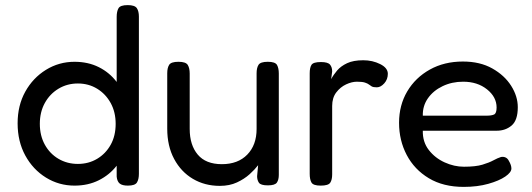

<svg xmlns="http://www.w3.org/2000/svg" viewBox="-20 -717 2085 752"><path d="M272 10Q211 10 160 -21.5Q109 -53 79 -108Q49 -163 49 -234Q49 -304 79 -358Q109 -412 160 -443.5Q211 -475 272 -475Q325 -475 367 -454Q409 -433 437 -396V-651Q437 -672 444 -684.5Q451 -697 480 -697Q508 -697 516 -685Q524 -673 524 -652V-36Q524 -15 516.5 -2.5Q509 10 481 10Q459 10 449 2Q439 -6 437 -25V-68Q409 -32 367 -11Q325 10 272 10ZM285 -75Q327 -75 360.5 -95Q394 -115 413.5 -150Q433 -185 433 -232Q433 -278 413.5 -313.5Q394 -349 360.5 -369.5Q327 -390 285 -390Q243 -390 209 -369.5Q175 -349 155.5 -313.5Q136 -278 136 -232Q136 -186 155.5 -150.5Q175 -115 209 -95Q243 -75 285 -75Z M841 11Q782 11 735.5 -16.5Q689 -44 662 -94.5Q635 -145 635 -213V-430Q635 -451 642.5 -463Q650 -475 679 -475Q708 -475 715.5 -462.5Q723 -450 723 -429V-212Q723 -149 754.5 -111.5Q786 -74 849 -74Q912 -74 948.5 -111.5Q985 -149 985 -212V-430Q985 -451 992.5 -463Q1000 -475 1029 -475Q1058 -475 1065 -462.5Q1072 -450 1072 -429V-32Q1072 -13 1064.5 -2Q1057 9 1029 9Q1001 9 994 -1.5Q987 -12 987 -27L991 -70Q978 -53 957.5 -34.5Q937 -16 908 -2.5Q879 11 841 11Z M1236 10Q1207 10 1200 -2Q1193 -14 1193 -36V-430Q1193 -452 1200 -463Q1207 -474 1237 -474Q1264 -474 1272.5 -464Q1281 -454 1281 -437L1277 -407Q1286 -424 1300.5 -441Q1315 -458 1339.5 -469.5Q1364 -481 1403 -481Q1439 -481 1469 -466Q1499 -451 1499 -428Q1499 -406 1485 -390.5Q1471 -375 1456 -375Q1442 -375 1436 -378.5Q1430 -382 1425 -386Q1420 -390 1409.5 -393.5Q1399 -397 1378 -397Q1358 -397 1335.5 -386.5Q1313 -376 1297 -355Q1281 -334 1281 -302V-34Q1281 -13 1273.5 -1.5Q1266 10 1236 10Z M1796 15Q1716 15 1659.5 -19Q1603 -53 1573 -110Q1543 -167 1543 -236Q1543 -305 1575 -359Q1607 -413 1663.5 -444.5Q1720 -476 1793 -476Q1860 -476 1908 -449Q1956 -422 1982 -381Q2008 -340 2008 -297Q2008 -246 1984 -225.5Q1960 -205 1925 -205H1636Q1635 -161 1659.5 -129.5Q1684 -98 1721.5 -81Q1759 -64 1797 -64Q1843 -64 1869.5 -72Q1896 -80 1912.5 -89Q1929 -98 1942 -102Q1951 -104 1959.5 -100.5Q1968 -97 1973 -87Q1983 -70 1983 -57Q1983 -42 1959 -25.5Q1935 -9 1892.5 3Q1850 15 1796 15ZM1636 -264H1887Q1905 -264 1915 -268.5Q1925 -273 1925 -296Q1925 -337 1887.5 -367Q1850 -397 1794 -397Q1750 -397 1713.5 -379.5Q1677 -362 1656 -332Q1635 -302 1636 -264Z"/></svg>

Font: Fredoka
Style: Regular
Weight: 400
Designer: Ben Nathan
Foundry: Milena B. Brandão, Ben Nathan
Version: Version 2.001